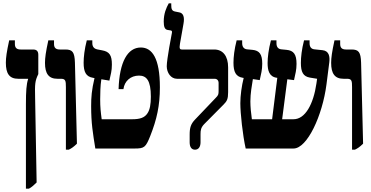

<svg xmlns="http://www.w3.org/2000/svg" viewBox="-20 -888 2217 1148"><path d="M135 240H153C170 231 180 221 199 203L190 -301C188 -387 189 -403 209 -445V-560C209 -582 199 -592 178 -592H104C81 -592 69 -601 69 -625V-647H35C20 -578 15 -544 15 -513C15 -448 36 -417 89 -417H148V-415C138 -385 135 -342 135 -266Z M374 7H391C406 0 420 -9 440 -29L428 -514C426 -577 413 -592 371 -592H338C315 -592 303 -601 303 -625V-647H269C254 -578 249 -543 249 -512C249 -448 271 -417 323 -417H344C372 -417 374 -405 374 -367Z M550 0H785C843 0 851 -7 878 -74C918 -175 936 -257 936 -366C936 -541 889 -604 822 -604C743 -604 694 -518 689 -355H718C724 -403 761 -436 811 -436C856 -436 882 -407 882 -310C882 -264 876 -232 862 -211C845 -184 816 -175 771 -175H588C582 -220 579 -247 579 -294C579 -327 580 -377 586 -414L634 -406C642 -444 649 -463 649 -502C649 -557 635 -579 591 -587L560 -593C546 -596 532 -606 532 -630V-647H499C485 -593 480 -546 480 -513C480 -458 494 -430 535 -423L545 -421C528 -349 525 -307 525 -254C525 -151 535 -93 550 0Z M1146 7C1167 7 1179 -10 1179 -37V-85C1179 -109 1181 -125 1201 -146L1317 -263C1337 -283 1344 -296 1344 -337V-485C1344 -554 1312 -592 1261 -592H1067C1056 -592 1051 -597 1056 -626L1077 -745C1085 -788 1075 -810 1052 -814L1027 -819C1006 -823 1004 -837 1004 -859V-868H989C974 -841 959 -807 959 -759C959 -728 965 -712 982 -709L1001 -706C1006 -705 1010 -702 1008 -692C1006 -683 977 -532 977 -492C977 -453 1002 -417 1038 -417H1263C1278 -417 1287 -407 1287 -392V-344C1287 -324 1285 -318 1271 -304L1147 -174C1121 -147 1114 -125 1114 -83V-37C1114 -8 1126 7 1146 7Z M1449 0H1735C1817 0 1908 -197 1932 -383L1949 -516C1953 -549 1948 -584 1908 -588L1860 -593C1841 -595 1831 -607 1831 -630V-647H1798C1784 -593 1779 -546 1779 -512C1779 -458 1792 -431 1833 -424L1876 -417L1872 -389C1854 -265 1805 -175 1735 -175H1667L1698 -414L1738 -409C1746 -446 1753 -470 1753 -506C1753 -563 1736 -586 1693 -590L1662 -593C1643 -595 1633 -607 1633 -630V-647H1600C1586 -593 1580 -546 1580 -511C1580 -468 1589 -429 1635 -423H1638L1607 -175H1486C1481 -209 1477 -250 1477 -282C1477 -329 1486 -378 1492 -415L1533 -409C1541 -446 1548 -470 1548 -507C1548 -563 1532 -586 1489 -590L1457 -593C1439 -595 1428 -607 1428 -630V-647H1395C1381 -593 1376 -546 1376 -513C1376 -458 1390 -430 1431 -423L1437 -422C1425 -375 1417 -317 1417 -271C1417 -210 1431 -81 1449 0Z M2085 7H2102C2117 0 2131 -9 2151 -29L2139 -514C2137 -577 2124 -592 2082 -592H2049C2026 -592 2014 -601 2014 -625V-647H1980C1965 -578 1960 -543 1960 -512C1960 -448 1982 -417 2034 -417H2055C2083 -417 2085 -405 2085 -367Z"/></svg>

Font: Noto Serif Hebrew ExtraCondensed Black
Style: Regular
Weight: 900
Width: 2
Designer: Monotype Design Team
Foundry: Monotype Imaging Inc.
Version: Version 2.004